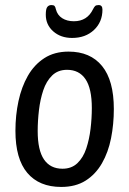

<svg xmlns="http://www.w3.org/2000/svg" viewBox="-20 -733 510 759"><path d="M222 6Q135 6 88 -49.5Q41 -105 41 -216Q41 -277 53 -333Q65 -389 90 -433Q115 -477 155 -503Q195 -529 251 -529Q337 -529 383.5 -472Q430 -415 430 -302Q430 -242 419 -186.5Q408 -131 383 -87.5Q358 -44 318.5 -19Q279 6 222 6ZM227 -66Q263 -66 286 -88Q309 -110 321 -146Q333 -182 338 -224Q343 -266 343 -306Q343 -383 318 -420Q293 -457 245 -457Q209 -457 186 -434.5Q163 -412 151 -376Q139 -340 134 -297.5Q129 -255 129 -215Q129 -139 154 -102.5Q179 -66 227 -66ZM265 -583Q220 -583 190.5 -609Q161 -635 161 -675Q161 -698 167 -705.5Q173 -713 183 -713Q192 -713 195.5 -709.5Q199 -706 201 -696Q207 -673 226 -661Q245 -649 272 -649Q325 -649 348 -697Q352 -705 356 -709Q360 -713 370 -713Q385 -713 385 -695Q385 -646 351.5 -614.5Q318 -583 265 -583Z"/></svg>

Font: Asap Condensed Condensed Regular
Style: Italic
Weight: 400
Width: 3
Italic angle: -6°
Designer: Pablo Cosgaya
Foundry: Omnibus-Type
Version: Version 3.001; ttfautohint (v1.8.4.7-5d5b)